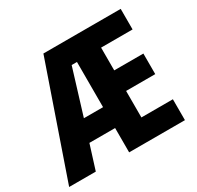

<svg xmlns="http://www.w3.org/2000/svg" viewBox="-156 -890 1094 1067"><g transform="rotate(-30 391.0 -357.0)"><path d="M740 0H382V-156H217L168 0H-3L244 -714H740V-582H538V-436H725V-304H538V-134H740ZM259 -290H382V-580H348Z"/></g></svg>

Font: Noto Sans Devanagari Condensed ExtraBold
Style: Regular
Weight: 800
Width: 3
Designer: Jelle Bosma - Monotype Design Team
Foundry: Monotype Imaging Inc.
Version: Version 2.004; ttfautohint (v1.8.4.7-5d5b)